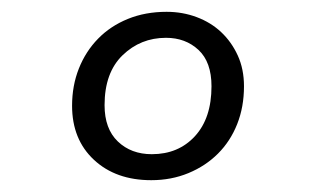

<svg xmlns="http://www.w3.org/2000/svg" viewBox="-20 -716 540 325"><path d="M237 -455Q282 -455 310 -485.5Q338 -516 338 -570Q338 -611 316 -631.5Q294 -652 261 -652Q218 -652 187.5 -622.5Q157 -593 157 -538Q157 -498 179.5 -476.5Q202 -455 237 -455ZM236 -411Q176 -411 139 -445.5Q102 -480 102 -537Q102 -571 113.5 -600Q125 -629 146 -650.5Q167 -672 196.5 -684Q226 -696 262 -696Q289 -696 313 -687Q337 -678 354.5 -661.5Q372 -645 382.5 -622Q393 -599 393 -570Q393 -535 381.5 -506Q370 -477 349 -456Q328 -435 299 -423Q270 -411 236 -411Z"/></svg>

Font: Glekhifnjqigglhiwekvrgaqftz
Style: Regular
Weight: 300
Italic angle: -8°
Designer: Carrois Corporate & Edenspiekermann
Foundry: Carrois Corporate GbR & Edenspiekermann AG
Version: Version 2.001